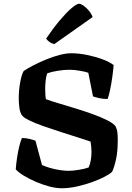

<svg xmlns="http://www.w3.org/2000/svg" viewBox="-20 -1004 704 1024"><path d="M309 0Q279 0 243 -9.5Q207 -19 171 -34.5Q135 -50 106.5 -67.5Q78 -85 64 -101Q66 -130 71 -163Q76 -196 83 -224.5Q90 -253 97 -268Q118 -268 138 -263Q158 -258 169 -254L204 -124Q221 -116 246.5 -108.5Q272 -101 298.5 -97Q325 -93 346 -93Q369 -93 402 -98.5Q435 -104 453 -111Q468 -146 468 -196Q468 -207 466.5 -222.5Q465 -238 463 -249Q434 -259 391 -272.5Q348 -286 300 -301.5Q252 -317 208 -332.5Q164 -348 133 -363.5Q102 -379 95 -392Q86 -407 83 -432Q80 -457 80 -481Q80 -522 87.5 -564Q95 -606 106 -625Q126 -639 158 -655.5Q190 -672 226.5 -687Q263 -702 298 -711Q333 -720 360 -720Q400 -720 444 -711Q488 -702 526 -688Q564 -674 586 -657Q584 -630 579 -593.5Q574 -557 567 -524.5Q560 -492 554 -476Q529 -476 507.5 -481Q486 -486 476 -490L451 -616Q438 -621 407 -626.5Q376 -632 351 -632Q321 -632 287.5 -626.5Q254 -621 232 -613Q226 -598 223.5 -574.5Q221 -551 221 -530Q221 -514 222 -499Q223 -484 225 -475Q249 -466 291 -453.5Q333 -441 382 -426Q431 -411 476.5 -394.5Q522 -378 555 -361Q588 -344 597 -329Q604 -315 606 -298Q608 -281 608 -257Q608 -196 599 -155Q590 -114 578 -88Q567 -77 539 -62Q511 -47 472 -33Q433 -19 390.5 -9.5Q348 0 309 0ZM270 -769Q255 -772 243 -781Q231 -790 226 -798Q263 -853 298.5 -895Q334 -937 361.5 -960.5Q389 -984 402 -984Q411 -984 426 -973.5Q441 -963 454.5 -946.5Q468 -930 474 -913Z"/></svg>

Font: Texturina
Style: Bold
Weight: 700
Designer: Guillermo Torres Carreño
Foundry: Omnibus-Type
Version: Version 1.002; ttfautohint (v1.8.3)